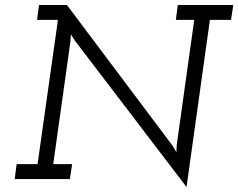

<svg xmlns="http://www.w3.org/2000/svg" viewBox="-20 -720 958 772"><path d="M730 32 824 -640H909L918 -700H695L687 -640H761L691 -140L689 -108L674 -134L249 -700H137L129 -640H213L131 -60H47L39 0H261L270 -60H194L263 -552L265 -582L280 -558Z"/></svg>

Font: Josefin Slab Thin SemiBold
Style: Italic
Weight: 600
Italic angle: -12°
Version: Version 2.000